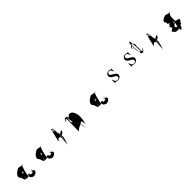

<svg xmlns="http://www.w3.org/2000/svg" viewBox="396 -1946 3359 3359"><g transform="rotate(-45 2075.0 -267.0)"><path d="M114 -210C92 -281 222 -338 219 -338C216 -338 314 -332 272 -316C249 -316 332 -317 272 -317C249 -317 374 -332 314 -332C291 -332 248 -158 248 -114C248 -77 277 -48 311 -42C352 -39 390 -71 394 -86C399 -106 396 -130 340 -139C318 -139 416 -164 356 -164C333 -164 424 -159 364 -159C322 -117 391 -102 306 -102C263 -102 334 -116 270 -136C230 -112 294 -102 204 -102C127 -102 174 -146 114 -210ZM184 -108C184 -58 198 -206 196 -204C204 -210 218 -215 242 -215C224 -215 226 -246 228 -266C228 -322 253 -328 291 -328C306 -341 296 -322 269 -296C226 -296 184 -161 184 -108Z M574 -210C552 -281 682 -338 679 -338C676 -338 774 -332 732 -316C709 -316 792 -317 732 -317C709 -317 834 -332 774 -332C751 -332 708 -158 708 -114C708 -77 737 -48 771 -42C812 -39 850 -71 854 -86C859 -106 856 -130 800 -139C778 -139 876 -164 816 -164C793 -164 884 -159 824 -159C782 -117 851 -102 766 -102C723 -102 794 -116 730 -136C690 -112 754 -102 664 -102C587 -102 634 -146 574 -210ZM644 -108C644 -58 658 -206 656 -204C664 -210 678 -215 702 -215C684 -215 686 -246 688 -266C688 -322 713 -328 751 -328C766 -341 756 -322 729 -296C686 -296 644 -161 644 -108Z M1051 -186C1051 -180 1056 -166 1053 -164L1070 -188C1077 -200 1093 -208 1103 -208C1112 -208 1126 -200 1130 -194C1130 -188 1133 -172 1132 -162C1130 -166 1124 -12 1124 -12L1166 -158C1166 -266 1128 -337 1099 -390C1097 -412 1090 -412 1096 -400C1120 -398 1130 -380 1128 -346V-262C1128 -228 1138 -207 1170 -210C1194 -210 1207 -226 1226 -268C1224 -266 1208 -268 1203 -268C1198 -268 1175 -246 1172 -248C1168 -240 1158 -233 1154 -233C1152 -230 1150 -227 1149 -226L1148 -69C1148 -69 1146 -153 1143 -150C1144 -198 1153 -407 1118 -408C1104 -418 1107 -416 1098 -384C1115 -408 1130 -416 1109 -374C1086 -374 1070 -227 1051 -186Z M1376 -316C1394 -358 1410 -388 1434 -373C1456 -373 1466 -372 1470 -333C1492 -360 1514 -388 1542 -372C1590 -372 1625 -279 1624 -217C1625 -101 1582 -12 1574 -12C1589 -12 1604 -60 1586 -126C1586 -137 1566 -137 1524 -100C1490 -100 1424 -49 1424 -34L1428 -310C1428 -319 1426 -352 1426 -342C1426 -346 1420 -364 1416 -350C1410 -350 1404 -360 1398 -336C1398 -336 1384 -326 1384 -310C1384 -310 1376 -331 1376 -316ZM1438 -260C1438 -244 1468 -228 1492 -228C1530 -225 1552 41 1552 -14C1556 -76 1535 -122 1498 -127C1475 -127 1446 -381 1446 -366C1446 -366 1442 -256 1438 -260Z M1912 -210C1890 -281 2020 -338 2017 -338C2014 -338 2112 -332 2070 -316C2047 -316 2130 -317 2070 -317C2047 -317 2172 -332 2112 -332C2089 -332 2046 -158 2046 -114C2046 -77 2075 -48 2109 -42C2150 -39 2188 -71 2192 -86C2197 -106 2194 -130 2138 -139C2116 -139 2214 -164 2154 -164C2131 -164 2222 -159 2162 -159C2120 -117 2189 -102 2104 -102C2061 -102 2132 -116 2068 -136C2028 -112 2092 -102 2002 -102C1925 -102 1972 -146 1912 -210ZM1982 -108C1982 -58 1996 -206 1994 -204C2002 -210 2016 -215 2040 -215C2022 -215 2024 -246 2026 -266C2026 -322 2051 -328 2089 -328C2104 -341 2094 -322 2067 -296C2024 -296 1982 -161 1982 -108Z M2470 -190H2476C2480 -196 2482 -196 2488 -196C2503 -196 2533 -185 2548 -188C2586 -188 2619 -216 2619 -252C2619 -276 2607 -292 2577 -311C2577 -311 2524 -342 2524 -343C2510 -351 2502 -362 2502 -377C2503 -398 2518 -410 2542 -411C2570 -411 2585 -394 2596 -350C2596 -350 2604 -348 2604 -350C2604 -350 2602 -416 2602 -418C2602 -418 2596 -416 2596 -418C2593 -414 2588 -411 2586 -411C2584 -410 2580 -412 2575 -416C2564 -420 2553 -421 2541 -422C2500 -422 2472 -396 2471 -360C2471 -332 2488 -312 2530 -288C2530 -288 2558 -271 2558 -272C2576 -262 2584 -249 2584 -234C2584 -212 2567 -198 2542 -198C2507 -198 2490 -216 2478 -268H2470Z M2878 -190H2884C2888 -196 2890 -196 2896 -196C2911 -196 2941 -185 2956 -188C2994 -188 3027 -216 3027 -252C3027 -276 3015 -292 2985 -311C2985 -311 2932 -342 2932 -343C2918 -351 2910 -362 2910 -377C2911 -398 2926 -410 2950 -411C2978 -411 2993 -394 3004 -350C3004 -350 3012 -348 3012 -350C3012 -350 3010 -416 3010 -418C3010 -418 3004 -416 3004 -418C3001 -414 2996 -411 2994 -411C2992 -410 2988 -412 2983 -416C2972 -420 2961 -421 2949 -422C2908 -422 2880 -396 2879 -360C2879 -332 2896 -312 2938 -288C2938 -288 2966 -271 2966 -272C2984 -262 2992 -249 2992 -234C2992 -212 2975 -198 2950 -198C2915 -198 2898 -216 2886 -268H2878Z M3102 -406C3112 -406 3100 -400 3110 -400C3120 -400 3114 -426 3125 -426C3140 -434 3156 -448 3161 -458C3165 -468 3162 -472 3153 -468C3142 -464 3136 -437 3135 -418C3135 -408 3142 -294 3153 -294C3163 -256 3148 -226 3188 -226C3224 -226 3217 -242 3246 -284C3257 -284 3228 -289 3238 -289C3249 -289 3213 -264 3224 -264C3229 -255 3200 -250 3206 -250C3212 -250 3186 -254 3196 -258C3206 -262 3184 -280 3194 -290C3205 -290 3186 -396 3196 -396C3207 -434 3180 -462 3160 -462C3146 -462 3110 -448 3102 -406ZM3140 -485C3140 -504 3148 -524 3159 -527C3174 -527 3185 -295 3184 -281C3187 -269 3179 -266 3164 -271C3150 -271 3140 -470 3140 -485Z M3408 -186C3408 -180 3413 -166 3410 -164L3427 -188C3434 -200 3450 -208 3460 -208C3469 -208 3483 -200 3487 -194C3487 -188 3490 -172 3489 -162C3487 -166 3481 -12 3481 -12L3523 -158C3523 -266 3485 -337 3456 -390C3454 -412 3447 -412 3453 -400C3477 -398 3487 -380 3485 -346V-262C3485 -228 3495 -207 3527 -210C3551 -210 3564 -226 3583 -268C3581 -266 3565 -268 3560 -268C3555 -268 3532 -246 3529 -248C3525 -240 3515 -233 3511 -233C3509 -230 3507 -227 3506 -226L3505 -69C3505 -69 3503 -153 3500 -150C3501 -198 3510 -407 3475 -408C3461 -418 3464 -416 3455 -384C3472 -408 3487 -416 3466 -374C3443 -374 3427 -227 3408 -186Z M3815 -116C3851 -90 3829 -68 3901 -68C3975 -68 3953 -81 4003 -102C4059 -118 4007 -134 4031 -152C4068 -184 3985 -204 3972 -206C4008 -206 3883 -209 3907 -209C3917 -210 3919 -200 3924 -197C3925 -206 3942 -222 3957 -225C3961 -223 3964 -218 3965 -216C3975 -216 3982 -130 3985 -130C4003 -128 4023 -130 4040 -142C4057 -156 4061 -170 4061 -195C4055 -198 4035 -194 3999 -210C3979 -210 3982 -232 3982 -292C3982 -354 4014 -390 4039 -390H4000C4026 -390 3959 -392 3973 -396C4009 -396 3937 -400 3962 -400C3985 -404 3911 -407 3922 -407C3911 -407 3813 -371 3837 -326C3873 -294 3825 -275 3883 -258C3919 -258 3837 -238 3862 -238C3881 -224 3814 -214 3839 -204C3875 -194 3819 -188 3865 -178C3865 -152 3790 -135 3815 -116ZM3907 -144C3907 -156 3911 -156 3932 -182C3937 -190 3956 -192 3956 -192C3969 -192 3939 -165 3939 -66C3938 32 4033 -116 3977 -116C3934 -114 3907 -125 3907 -144Z"/></g></svg>

Font: Zinc
Style: Regular
Weight: 400
Version: Version 1